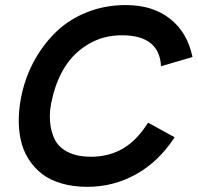

<svg xmlns="http://www.w3.org/2000/svg" viewBox="-20 -721 773 751"><path d="M321.8 9.8Q265.6 9.8 220 -3.7Q174.3 -17.1 143.1 -41.7Q111.8 -66.4 90.8 -100.1Q69.8 -133.8 61 -174.6Q52.2 -215.3 53.5 -261Q54.7 -306.6 65.9 -356Q82 -426.3 116.2 -487.5Q150.4 -548.8 200.4 -597.2Q250.5 -645.5 320.6 -673.3Q390.6 -701.2 472.2 -701.2Q576.7 -701.2 644.8 -647.9Q712.9 -594.7 732.9 -498L609.9 -461.9Q603.5 -583 457 -583Q384.8 -583 327.4 -549.3Q270 -515.6 235.6 -461.9Q201.2 -408.2 185.1 -338.9Q172.4 -290 175.5 -247.8Q178.7 -205.6 194.8 -174.3Q210.9 -143.1 247.1 -125.5Q283.2 -107.9 335.9 -107.9Q406.2 -107.9 461.2 -140.1Q516.1 -172.4 559.1 -241.2L663.1 -184.1Q601.1 -88.9 512.7 -39.6Q424.3 9.8 321.8 9.8Z"/></svg>

Font: HK Grotesk Legacy
Style: Bold Italic
Weight: 700
Italic angle: -13°
Designer: Alfredo Marco Pradil
Foundry: Hanken Design Co.
Version: Version 2.022;PS 002.022;hotconv 1.0.88;makeotf.lib2.5.64775